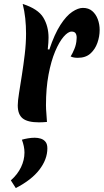

<svg xmlns="http://www.w3.org/2000/svg" viewBox="-20 -618 525 973"><path d="M230 -367Q256 -445 286 -491.5Q316 -538 346 -558Q376 -578 400 -578Q429 -578 447.5 -562Q466 -546 475.5 -520.5Q485 -495 485 -466Q485 -433 473.5 -400.5Q462 -368 438 -346.5Q414 -325 374 -325Q364 -325 355 -326.5Q346 -328 338 -332Q347 -346 357 -370Q367 -394 368 -419Q370 -436 364.5 -447Q359 -458 343 -458Q325 -458 302.5 -432Q280 -406 259.5 -357.5Q239 -309 226 -240Q213 -171 213 -85Q213 -65 215 -44Q217 -23 218 0Q206 1 196 1.5Q186 2 177 2Q120 2 95 -18Q70 -38 70 -84Q70 -106 76.5 -146.5Q83 -187 91 -238Q99 -289 105.5 -343.5Q112 -398 112 -448Q112 -487 108 -525Q104 -563 95 -598Q173 -573 199.5 -529Q226 -485 226 -427Q226 -417 225 -401Q224 -385 222 -368ZM91 90Q104 86 122 83Q140 80 156 80Q172 80 186.5 84.5Q201 89 210.5 100.5Q220 112 220 134Q220 189 180 241.5Q140 294 60 335L35 296Q69 266 86.5 229.5Q104 193 104 155Q104 139 100.5 122.5Q97 106 91 90Z"/></svg>

Font: Merienda
Style: Bold
Weight: 700
Designer: Eduardo Rodriguez Tunni
Foundry: Eduardo Rodriguez Tunni
Version: Version 2.001